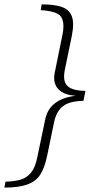

<svg xmlns="http://www.w3.org/2000/svg" viewBox="-32 -730 409 872"><path d="M-7 95Q34 94 61.5 86Q89 78 108.5 54.5Q128 31 137 -14L173 -186Q191 -280 311 -295Q265 -298 239.5 -319Q214 -340 214 -377Q214 -389 217 -402L252 -574Q256 -593 256 -611Q256 -653 230.5 -667Q205 -681 153 -684L157 -710Q236 -710 268 -689Q300 -668 300 -620Q300 -596 294 -566L262 -411Q259 -395 259 -382Q259 -349 282 -333.5Q305 -318 356 -317L347 -272Q285 -271 255 -248.5Q225 -226 214 -177L182 -22Q171 31 151.5 62Q132 93 93 107.5Q54 122 -12 122Z"/></svg>

Font: Trirong ExtraLight
Style: Italic
Weight: 275
Italic angle: -12°
Designer: Katatrad Team
Foundry: CadsonDemak
Version: Version 1.003